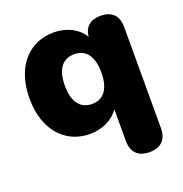

<svg xmlns="http://www.w3.org/2000/svg" viewBox="-125 -614 871 914"><g transform="rotate(-20 310.0 -157.0)"><path d="M480 189C537 189 569 158 569 99V-412C569 -470 538 -501 481 -501C429 -501 399 -475 394 -426C367 -473 310 -503 244 -503C118 -503 29 -406 29 -246C29 -87 117 11 244 11C307 11 364 -18 391 -61V99C391 158 422 189 480 189ZM301 -120C246 -120 208 -158 208 -246C208 -335 246 -372 301 -372C355 -372 393 -335 393 -246C393 -158 355 -120 301 -120Z"/></g></svg>

Font: Nunito Black
Style: Regular
Weight: 900
Designer: Vernon Adams
Foundry: Vernon Adams
Version: Version 3.602